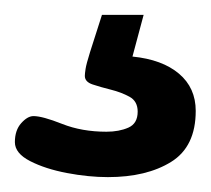

<svg xmlns="http://www.w3.org/2000/svg" viewBox="-20 -27 283 258"><path d="M125 211Q99 211 70 205.5Q41 200 20.5 189.5Q0 179 0 164Q0 148 8.5 138.5Q17 129 25 129Q37 129 63.5 139.5Q90 150 123 150Q140 150 152.5 144.5Q165 139 165 123Q165 109 154 103Q143 97 129 93.5Q115 90 104.5 86.5Q94 83 94 75Q94 72 95 65.5Q96 59 101 43Q106 27 117 -7H173L158 49Q198 53 220.5 72Q243 91 243 122Q243 170 210 190.5Q177 211 125 211Z"/></svg>

Font: Asap SemiBold
Style: Regular
Weight: 600
Designer: Pablo Cosgaya
Foundry: Omnibus-Type
Version: Version 3.001; ttfautohint (v1.8.3)